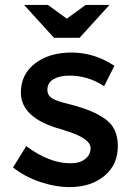

<svg xmlns="http://www.w3.org/2000/svg" viewBox="-20 -754 546 782"><path d="M264 8Q206 8 143.5 -13Q81 -34 33 -72L87 -159Q180 -89 267 -89Q305 -89 327 -106.5Q349 -124 349 -151Q349 -191 243 -223Q235 -226 231 -227Q65 -272 65 -377Q65 -451 122.5 -495.5Q180 -540 272 -540Q364 -540 446 -486L404 -403Q339 -446 263 -446Q223 -446 198 -431.5Q173 -417 173 -388Q173 -362 199 -350Q217 -341 249.5 -333Q282 -325 307 -317Q332 -309 355.5 -299Q379 -289 406 -271Q460 -235 460 -159Q460 -83 405 -37.5Q350 8 264 8ZM304 -600H200L78 -734H175L252 -678L329 -734H426Z"/></svg>

Font: Montserrat Alternates
Style: Regular
Weight: 400
Designer: Julieta Ulanovsky
Foundry: Julieta Ulanovsky
Version: Version 2.001